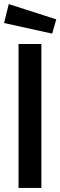

<svg xmlns="http://www.w3.org/2000/svg" viewBox="-27 -922 296 942"><path d="M64 -706H176V0H64ZM-7 -809 16 -902 249 -827 229 -757Z"/></svg>

Font: Lineal Medium
Style: Regular
Weight: 600
Designer: Created by Frank Adebiaye with contributions from Anton Moglia & Ariel Martín Pérez
Created by Frank ADEBIAYE with FontF
Foundry: Velvetyne Type Foundry
Version: Version 2.000